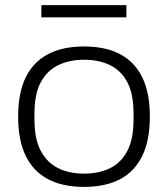

<svg xmlns="http://www.w3.org/2000/svg" viewBox="-20 -720 658 752"><path d="M309 12Q225 12 167.5 -18.5Q110 -49 80.5 -110Q51 -171 51 -263Q51 -356 80.5 -416.5Q110 -477 167.5 -507.5Q225 -538 309 -538Q394 -538 451 -507.5Q508 -477 537.5 -416.5Q567 -356 567 -263Q567 -171 537.5 -110Q508 -49 451 -18.5Q394 12 309 12ZM309 -40Q368 -40 411.5 -61.5Q455 -83 479 -129.5Q503 -176 503 -251V-275Q503 -352 479 -397.5Q455 -443 411.5 -464.5Q368 -486 309 -486Q251 -486 207.5 -464.5Q164 -443 139.5 -397.5Q115 -352 115 -275V-251Q115 -176 139.5 -129.5Q164 -83 207.5 -61.5Q251 -40 309 -40ZM142 -652V-700H475V-652Z"/></svg>

Font: Archivo SemiExpanded ExtraLight
Style: Regular
Weight: 250
Width: 6
Designer: Hector Gatti
Foundry: Omnibus-Type
Version: Version 2.001